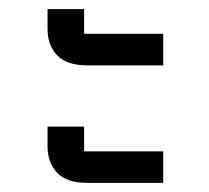

<svg xmlns="http://www.w3.org/2000/svg" viewBox="-20 -500 457 420"><path d="M171 -100Q126 -100 105 -122Q84 -144 84 -180V-223H164V-169H337V-100ZM171 -357Q126 -357 105 -379Q84 -401 84 -437V-480H164V-426H337V-357Z"/></svg>

Font: IBM Plex Sans Thai
Style: Regular
Weight: 400
Designer: Mike Abbink, Paul van der Laan, Pieter van Rosmalen, Ben Mitchell, Mark Frömberg
Foundry: Bold Monday
Version: Version 1.1